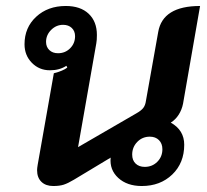

<svg xmlns="http://www.w3.org/2000/svg" viewBox="-20 -613 693 642"><path d="M104 -44Q104 -50 106 -62L160 -368Q191 -376 205 -387L202 -393Q179 -378 147 -378Q111 -378 86.5 -403Q62 -428 62 -465Q62 -521 101 -557Q140 -593 200 -593Q249 -593 276.5 -567Q304 -541 304 -496Q304 -478 302 -468L241 -121L436 -234Q452 -243 459 -252Q466 -261 468 -276L509 -506Q524 -593 649 -593L592 -266Q588 -246 577.5 -229.5Q567 -213 551 -203Q596 -178 596 -129Q596 -68 556 -29.5Q516 9 454 9Q405 9 375.5 -18Q346 -45 350 -86L227 -12Q207 0 193 4.5Q179 9 158 9Q133 9 118.5 -5Q104 -19 104 -44ZM231 -492Q231 -509 220 -519.5Q209 -530 191 -530Q168 -530 151 -513Q134 -496 134 -473Q134 -456 145 -445.5Q156 -435 174 -435Q198 -435 214.5 -451.5Q231 -468 231 -492ZM523 -114Q523 -133 511.5 -144.5Q500 -156 481 -156Q456 -156 439 -138.5Q422 -121 422 -96Q422 -77 433.5 -66Q445 -55 464 -55Q489 -55 506 -72Q523 -89 523 -114Z"/></svg>

Font: K2D
Style: Bold Italic
Weight: 700
Italic angle: -10°
Designer: Katatrad Aksorn Co.,Ltd.
Foundry: Cadson Demak Co.,Ltd.
Version: Version 1.000; ttfautohint (v1.6)